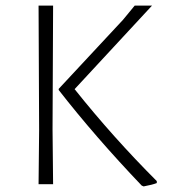

<svg xmlns="http://www.w3.org/2000/svg" viewBox="-20 -659 606 687"><path d="M168 -197 170 0H118L120 -194L118 -639H170ZM247 -340Q384 -168 541 -11V-4Q526 2 494 8L487 5Q321 -169 190 -337V-341L420 -588L462 -639H524Z"/></svg>

Font: Luna Sans Light
Style: Regular
Weight: 300
Designer: Juan Pablo del Peral
Foundry: Huerta Tipografica
Version: Version 2.001; ttfautohint (v1.5)